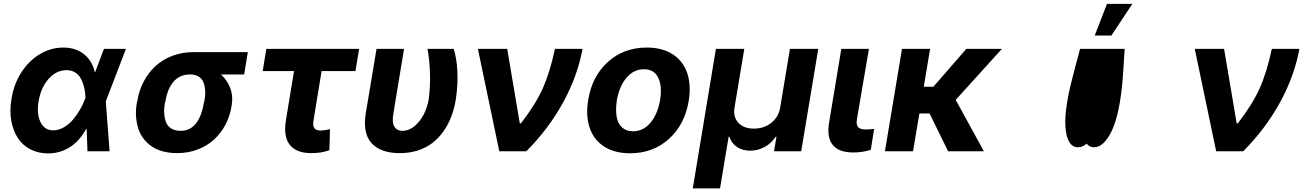

<svg xmlns="http://www.w3.org/2000/svg" viewBox="-20 -806 6951 1023"><path d="M235.1 11.4Q182.9 11 141.3 -10.7Q99.8 -32.3 74.8 -71Q49.7 -109.7 40 -163.4Q30.2 -217 41.5 -280.9Q54.3 -360.1 95.2 -422.4Q136 -484.7 194.1 -518.6Q252.1 -552.6 317.1 -552.6Q384.2 -552.6 428.1 -516.9Q471.9 -481.2 485.1 -421.2H486.9L533.7 -545.5H650.9L545.8 -271.3L543.7 -266L563.9 0H446L441.8 -120L439.6 -119.7Q417.6 -79.9 389 -51.1Q360.4 -22.4 320.7 -5.3Q280.9 11.7 235.1 11.4ZM435.7 -285.9Q434.3 -307.9 431.1 -326.9Q427.9 -345.9 420.6 -365.9Q413.4 -386 402.7 -400Q392 -414.1 374.8 -423.1Q357.6 -432.2 335.6 -432.2Q279.8 -432.2 238.8 -385.7Q197.8 -339.1 185.4 -265.6Q174.7 -197.8 196.2 -154.7Q217.7 -111.5 263.5 -111.5Q291.9 -111.5 319.6 -127.3Q347.3 -143.1 368.6 -168.3Q389.9 -193.5 405.9 -221.1Q421.9 -248.6 431.8 -275.9Z M709.2 -258.5 712 -269.9Q721.2 -325.3 746.1 -372.3Q771 -419.4 808.8 -454.2Q846.6 -489 898.8 -508.7Q951 -528.4 1011.7 -528.4H1300.4L1280.9 -409.4H1157Q1190.3 -379.6 1206.5 -337.4Q1222.7 -295.1 1214.8 -248.6L1213.4 -238.6Q1204.9 -186.1 1180.8 -140.8Q1156.6 -95.5 1119.9 -62Q1083.1 -28.4 1032.5 -9.2Q981.9 9.9 923.7 9.9Q882.8 9.9 848.4 0.7Q813.9 -8.5 788.7 -25.7Q763.5 -43 744.9 -67.1Q726.2 -91.3 716.8 -121.1Q707.4 -150.9 704.9 -185.7Q702.4 -220.5 709.2 -258.5ZM861.9 -269.9 859 -258.5Q853 -227.6 855.1 -200.3Q857.2 -172.9 865.6 -152.7Q873.9 -132.5 893.6 -120.7Q913.4 -109 943.2 -109Q970.2 -109 991.7 -120.6Q1013.1 -132.1 1027.7 -153.1Q1042.3 -174 1051.7 -200.1Q1061.1 -226.2 1066.4 -258.5L1069.2 -269.9Q1074.9 -298.3 1073.2 -323.5Q1071.4 -348.7 1063.7 -367.9Q1056.1 -387.1 1037.8 -398.3Q1019.5 -409.4 992.2 -409.4Q963.8 -409.4 940.7 -398.4Q917.6 -387.4 902 -367.7Q886.4 -348 876.6 -323.7Q866.8 -299.4 861.9 -269.9Z M1893.5 -545.5 1873.9 -427.2H1693.5L1650.6 -165.5Q1645.6 -134.9 1655.2 -122.7Q1664.8 -110.4 1687.9 -110.4Q1704.9 -110.4 1738.3 -117.5L1735.1 -5.7Q1693.9 9.9 1638.5 9.9Q1559.3 9.9 1524.1 -34.3Q1489 -78.5 1503.6 -166.2L1546.5 -427.2H1379.6L1399.1 -545.5Z M1986.2 -545.5H2132.8L2076 -201.7Q2067.5 -152.3 2081.7 -130.5Q2095.9 -108.7 2124.3 -108.7Q2157.7 -108.7 2187.9 -133.3Q2218 -158 2237.6 -196Q2257.1 -234 2264.2 -277Q2273.1 -344.5 2271.1 -413.5Q2269.2 -482.6 2257.8 -545.5H2397Q2413 -497.9 2416.9 -427.7Q2420.8 -357.6 2408.7 -277Q2400.6 -227.6 2384.6 -185.2Q2368.6 -142.8 2343 -106.5Q2317.5 -70.3 2284.3 -44.6Q2251.1 -18.8 2206.5 -4.4Q2161.9 9.9 2109.7 9.9Q2008.5 9.9 1960 -43Q1911.6 -95.9 1929 -203.1Z M2640.3 0 2526.3 -545.5H2682.5L2749.6 -148.4H2755.3Q2834.2 -250.4 2872.2 -335.6Q2910.2 -420.8 2936.8 -545.5H3083.8Q3057.2 -400.6 2980.3 -260.1Q2903.4 -119.7 2784.4 0Z M3337 10.7Q3255 10.7 3199.4 -24.9Q3143.8 -60.4 3122 -124.6Q3100.1 -188.9 3114 -273.1Q3134.2 -399.5 3218.9 -476Q3303.6 -552.6 3426.5 -552.6Q3508.5 -552.6 3563.9 -517Q3619.3 -481.5 3641.3 -417.3Q3663.4 -353 3649.5 -268.5Q3628.9 -142.4 3544.2 -65.9Q3459.5 10.7 3337 10.7ZM3352.3 -106.5Q3408 -106.5 3446.4 -152.9Q3484.7 -199.2 3497.2 -273.8Q3508.9 -347.3 3487 -392.2Q3465.2 -437.1 3411.2 -437.1Q3355.5 -437.1 3316.9 -390.4Q3278.4 -343.8 3266.3 -269.2Q3259.6 -221.6 3265.3 -185.4Q3271 -149.1 3293.5 -127.8Q3316.1 -106.5 3352.3 -106.5Z M3671.2 197.8 3794.4 -545.5H3945.7L3893.5 -232.2Q3885.3 -182.9 3914.1 -151.8Q3942.8 -120.7 3996.8 -120.7Q4051.1 -120.7 4089.8 -151.8Q4128.6 -182.9 4136.7 -232.2L4188.9 -545.5H4339.8L4248.9 0H4104L4117.2 -77.4H4112.9Q4090.2 -42.6 4054.2 -22.9Q4018.1 -3.2 3976.6 -3.2Q3936.4 -3.2 3906.8 -22.9Q3877.1 -42.6 3866.5 -77.4H3862.2L3816.4 197.8Z M4462.7 -545.5H4609.7L4545.8 -170.8Q4540.8 -139.6 4552.6 -127.8Q4564.3 -116.1 4594.1 -116.1Q4606.2 -116.1 4637.4 -119L4619.7 -7.8Q4575.3 6.4 4527 6.4Q4372.2 6.4 4397.4 -152.7Z M4935.7 -545.5 4902 -343.8H4953.1L5128.6 -545.5H5318.2L5072.1 -273.8L5222.3 0H5031.6L4932.9 -201.3H4878.6L4844.8 0H4695L4785.9 -545.5Z M5734.7 -545.5H5972.3Q5970.5 -520.6 5966.8 -458.8Q5963.1 -397 5959 -354Q5954.9 -311.1 5947.8 -267.8Q5928.6 -148.4 5891 -84.9Q5853.3 -21.3 5809.3 -21.3Q5784.1 -21.3 5769.9 -40.8Q5748.6 -21.3 5723.4 -21.3Q5695 -21.3 5677.7 -48.7Q5660.5 -76 5656.6 -130.7Q5652.7 -185.4 5666.9 -267.8Q5674.4 -311.1 5684.5 -353.5Q5694.6 -396 5711.6 -459.2Q5728.7 -522.4 5734.7 -545.5ZM5812.9 -616.8 5878.2 -785.5H6013.5L5901.6 -616.8Z M6459.9 0 6345.9 -545.5H6502.1L6569.2 -148.4H6574.9Q6653.8 -250.4 6691.8 -335.6Q6729.8 -420.8 6756.4 -545.5H6903.4Q6876.8 -400.6 6799.9 -260.1Q6723 -119.7 6604 0Z"/></svg>

Font: Karasuma Gothic
Style: Bold Italic
Weight: 700
Italic angle: 9.39998°
Designer: Rasmus Andersson / Ryoko Nishizuka
Foundry: Genbu
Version: Version 1.00